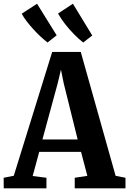

<svg xmlns="http://www.w3.org/2000/svg" viewBox="-36 -1032 708 1052"><path d="M39.5 -69 250 -747.5H406.5L597.5 -68.5L651.5 -58V0H373.5V-58L442.5 -68.5L408 -200H179L143 -67.5L218.5 -58V0H-15.5L-16 -58ZM389.5 -268 313 -576 298 -650.5 280 -575 196.5 -268ZM224 -799.5Q207 -812.5 186.8 -831.2Q166.5 -850 146.8 -871.8Q127 -893.5 110.2 -915.2Q93.5 -937 83 -957L167 -1011.5L274.5 -838.5L225 -799.5ZM419.5 -799.5Q396.5 -817 369.8 -844.2Q343 -871.5 319.5 -901.8Q296 -932 282 -958L363.5 -1011.5L469.5 -837.5L420.5 -799.5Z"/></svg>

Font: Merriweather 24pt SemiCondensed
Style: Bold
Weight: 700
Width: 4
Designer: Eben Sorkin
Foundry: Eben Sorkin
Version: Version 2.100